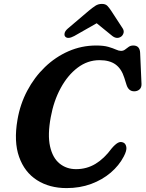

<svg xmlns="http://www.w3.org/2000/svg" viewBox="-20 -948 745 983"><path d="M611.5 -218Q623.5 -213 626.8 -195.2Q630 -177.5 613.5 -146.5Q589.5 -100.5 546.8 -64Q504 -27.5 446.5 -6.2Q389 15 321 15Q233 15 169.2 -25.8Q105.5 -66.5 77.8 -144.8Q50 -223 69.5 -335Q83 -414.5 119.5 -483.5Q156 -552.5 210 -604.5Q264 -656.5 331 -685.8Q398 -715 472.5 -715Q511 -715 535 -708Q559 -701 573.8 -694.2Q588.5 -687.5 599.5 -687.5Q611.5 -687.5 620.2 -694.2Q629 -701 638.8 -708Q648.5 -715 662.5 -715Q696 -715 697.5 -677L704.5 -518Q705 -499.5 694 -490Q683 -480.5 667 -480.5Q638 -480.5 627.5 -514.5L616.5 -549.5Q602 -596 571.5 -618Q541 -640 489.5 -640Q428.5 -640 377.5 -601.5Q326.5 -563 290.8 -497.2Q255 -431.5 240 -349Q223 -258 236.2 -198.8Q249.5 -139.5 285 -110.8Q320.5 -82 369.5 -82Q424 -82 469 -109.2Q514 -136.5 552 -188.5Q569.5 -209 583.5 -216.8Q597.5 -224.5 611.5 -218ZM600 -760.5Q579 -746 555.5 -763.5L475 -829L360 -763.5Q327 -746 314 -760.5Q308.5 -766.5 310.8 -778Q313 -789.5 327.5 -802L434 -892.5Q453 -908.5 468 -918.2Q483 -928 501.5 -928Q520 -928 529.5 -918.2Q539 -908.5 549.5 -892.5L608.5 -802Q616 -789.5 612.2 -778Q608.5 -766.5 600 -760.5Z"/></svg>

Font: Fraunces 9pt SuperSoft SemiBold
Style: Italic
Weight: 600
Italic angle: -16°
Version: Version 1.000;[0bf87f6ff]